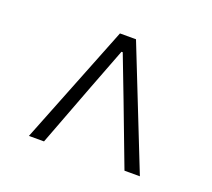

<svg xmlns="http://www.w3.org/2000/svg" viewBox="-76 -767 635 574"><g transform="rotate(20 241.0 -479.5)"><path d="M65 -289 216 -670H267L418 -289H369L294 -487L243 -620H239L188 -487L113 -289Z"/></g></svg>

Font: Assistant Light
Style: Regular
Weight: 300
Designer: Hebrew By Ben Nathan, Latin by Paul Hunt
Version: Version 2.001;PS 002.001;hotconv 1.0.88;makeotf.lib2.5.64775